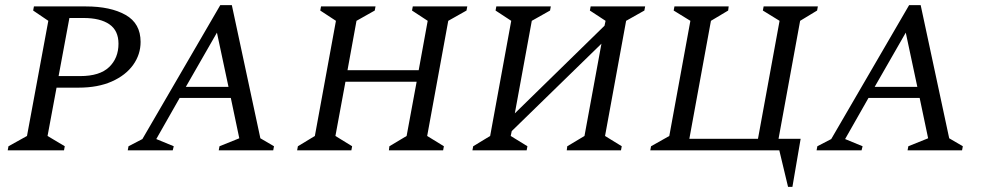

<svg xmlns="http://www.w3.org/2000/svg" viewBox="-20 -585 3846 747"><path d="M10 0 13 -16 85 -56 168 -504 109 -544 112 -560H314Q410 -560 468.5 -527Q527 -494 527 -422Q527 -373 498 -332.5Q469 -292 415 -268Q361 -244 286 -244H200L165 -56L232 -16L229 0ZM250 -515 208 -289H292Q368 -289 404.5 -324Q441 -359 441 -415Q441 -466 405.5 -490.5Q370 -515 305 -515Z M477 0 480 -16 534 -44 837 -565H882L993 -47L1046 -16L1043 0H831L834 -16L911 -47L878 -204H679L588 -44L656 -16L652 0ZM703 -247H869L824 -458Z M1136 0 1139 -16 1205 -56 1287 -504 1226 -544 1229 -560H1441L1438 -544L1367 -504L1332 -312H1609L1644 -504L1583 -544L1586 -560H1798L1795 -544L1724 -504L1642 -56L1707 -16L1704 0H1493L1495 -16L1562 -56L1601 -267H1324L1285 -56L1350 -16L1347 0Z M1818 0 1821 -16 1887 -56 1969 -504 1908 -544 1911 -560H2123L2120 -544L2049 -504L1983 -144L2332 -485L2336 -504L2275 -544L2278 -560H2490L2487 -544L2416 -504L2334 -56L2399 -16L2396 0H2185L2187 -16L2254 -56L2320 -415L1971 -75L1967 -56L2032 -16L2029 0Z M3012 0H2510L2513 -16L2584 -56L2666 -504L2601 -544L2604 -560H2815L2813 -544L2746 -504L2662 -45H2929L3013 -504L2948 -544L2951 -560H3162L3159 -544L3093 -504L3009 -45H3095L3063 142H3046Z M3157 0 3160 -16 3214 -44 3517 -565H3562L3673 -47L3726 -16L3723 0H3511L3514 -16L3591 -47L3558 -204H3359L3268 -44L3336 -16L3332 0ZM3383 -247H3549L3504 -458Z"/></svg>

Font: Spectral SC
Style: Italic
Weight: 400
Italic angle: -10°
Designer: Jean-Baptiste Levee
Foundry: Production Type
Version: Version 2.001